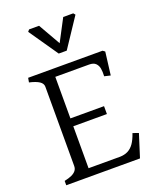

<svg xmlns="http://www.w3.org/2000/svg" viewBox="-185 -1155 1036 1263"><g transform="rotate(-20 333.5 -523.5)"><path d="M466.5 -348.8H231.2V-55.2H447.2Q482.5 -55.2 507 -67.8Q531.5 -80.2 549.4 -105.6Q567.2 -131 581.8 -173.8L621.8 -159.5L571.2 0H55V-30.5Q86.5 -37.2 106.1 -46.2Q125.8 -55.2 136.6 -68.5Q147.5 -81.8 147.5 -101.8V-656.5Q147.5 -678.8 124.8 -693.9Q102 -709 55.8 -719.5L61.2 -750H582L597 -739L577 -578.5L534.5 -588.5Q536.2 -620.8 532.2 -643Q528.2 -665.2 513.5 -680Q498.8 -694.8 467.8 -694.8H231.2V-404H466.5ZM164.8 -1034 175.8 -1047H245.8L333.8 -893L414.8 -1047H484.8L495.8 -1034L360.8 -831H304.8Z"/></g></svg>

Font: TMT Limkin
Style: Regular
Weight: 400
Designer: Gabriel Drozdov
Version: Version 1.000;Glyphs 3.1.2 (3151)